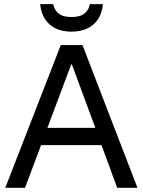

<svg xmlns="http://www.w3.org/2000/svg" viewBox="-20 -888 675 908"><path d="M5 0 267.5 -675H370L630 0H534.2L460 -201.7H174.2L98.3 0ZM204.2 -283.3H430.8L320 -583.3H316.7ZM318.3 -738.3Q274.2 -738.3 242.1 -754.2Q210 -770 191.7 -799.6Q173.3 -829.2 170 -868.3H231.7Q236.7 -840.8 257.1 -824.2Q277.5 -807.5 318.3 -807.5Q359.2 -807.5 379.6 -824.2Q400 -840.8 405 -868.3H466.7Q463.3 -829.2 445 -799.6Q426.7 -770 394.6 -754.2Q362.5 -738.3 318.3 -738.3Z"/></svg>

Font: Funnel Sans Light
Style: Regular
Weight: 400
Version: Version 1.000